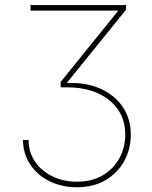

<svg xmlns="http://www.w3.org/2000/svg" viewBox="-20 -748 617 777"><path d="M291.5 9.8Q229.5 9.8 179.9 -14.9Q130.4 -39.6 101.8 -83Q73.2 -126.5 73.2 -181.6H95.7Q95.7 -132.8 121.3 -94.7Q147 -56.6 191.4 -34.7Q235.8 -12.7 291.5 -12.7Q353 -12.7 396.7 -39.1Q440.4 -65.4 463.6 -108.6Q486.8 -151.9 486.8 -203.1Q486.8 -263.2 456.5 -305.9Q426.3 -348.6 373.5 -371.6Q320.8 -394.5 253.4 -394.5H225.6V-416.5L458.5 -704.6V-705.1H103.5V-727.5H490.2V-709L241.2 -400.9V-411.6Q322.3 -416.5 382.3 -390.9Q442.4 -365.2 475.8 -316.7Q509.3 -268.1 509.3 -203.1Q509.3 -144.5 482.7 -96.2Q456.1 -47.9 407.2 -19Q358.4 9.8 291.5 9.8Z"/></svg>

Font: Inter 16pt Thin
Style: Regular
Weight: 250
Version: Version 4.001;git-66647c0bb